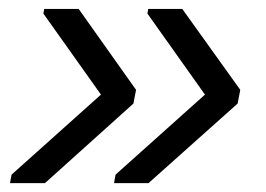

<svg xmlns="http://www.w3.org/2000/svg" viewBox="-20 -479 596 430"><path d="M512.2 -247.1 312.5 -68.8H235.4L238.8 -87.9L439 -267.1L310.1 -448.7L312 -459H388.2L518.1 -277.8ZM278.8 -247.1 80.6 -68.8H2.4L5.9 -87.9L206.1 -267.1L77.1 -448.7L79.1 -459H156.2L284.7 -277.8Z"/></svg>

Font: Arimo
Style: Italic
Weight: 400
Italic angle: -12°
Designer: Steve Matteson
Foundry: Monotype Imaging Inc.
Version: Version 1.33